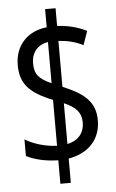

<svg xmlns="http://www.w3.org/2000/svg" viewBox="-56 -799 542 896"><g transform="rotate(-5 214.5 -351.0)"><path d="M190 -52V58H239V-56C335 -72 390 -135 390 -222C390 -308 340 -350 239 -392V-607C283 -604 319 -595 354 -577L377 -642C335 -663 290 -674 239 -677V-760H190V-675C100 -666 40 -603 40 -511C40 -423 82 -378 190 -335V-120C133 -122 78 -140 41 -163V-85C78 -66 130 -53 190 -52ZM190 -606V-413C132 -439 112 -461 112 -513C112 -562 140 -598 190 -606ZM239 -124V-315C295 -291 319 -264 319 -217C319 -171 292 -135 239 -124Z"/></g></svg>

Font: Noto Sans Gurmukhi UI ExtraCondensed
Style: Regular
Weight: 400
Width: 2
Designer: Jelle Bosma - Monotype Design Team
Foundry: Monotype Imaging Inc.
Version: Version 2.004